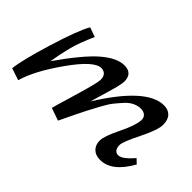

<svg xmlns="http://www.w3.org/2000/svg" viewBox="-61 -630 863 863"><g transform="rotate(45 371.0 -198.5)"><path d="M16.1 -20Q21 -73.2 63 -210.7Q105 -348.1 133.8 -397.9L179.2 -381.8Q148.4 -313 136.2 -265.4Q124 -217.8 115.2 -164.1Q201.2 -287.1 259 -336.7Q316.9 -386.2 363.8 -386.2Q414.6 -386.2 415 -335Q415 -314.9 397.5 -255.9Q379.9 -196.8 370.1 -163.1Q508.3 -385.3 617.2 -384.8Q644 -384.8 659.9 -368.4Q675.8 -352.1 675.8 -319.6Q675.8 -287.1 638.4 -212.2Q601.1 -137.2 601.1 -117.7Q601.1 -98.1 609.1 -89.1Q617.2 -80.1 628.9 -80.1Q654.8 -80.1 696.8 -129.9L717.8 -109.9Q660.6 -7.8 586.9 -7.8Q557.1 -7.8 540.5 -24.4Q523.9 -41 523.9 -68.6Q523.9 -96.2 556.9 -163.1Q589.8 -230 591.8 -265.1Q592.8 -281.2 582.3 -291Q571.8 -300.8 554 -300.8Q536.1 -300.8 517.6 -292.5Q499 -284.2 481.4 -265.1Q463.9 -246.1 449.5 -228Q435.1 -210 417.5 -177Q399.9 -144 388.2 -122.1Q367.2 -81.1 328.1 1L268.1 -20Q268.1 -22.9 301 -133.1Q334 -243.2 334 -264.2Q334 -285.2 324 -294.7Q314 -304.2 298.8 -304.2Q253.9 -304.2 174.6 -192.1Q95.2 -80.1 73.2 -1Z"/></g></svg>

Font: Marck Script
Style: Regular
Weight: 400
Designer: Denis Masharov, Marck Fogel
Foundry: Denis Masharov
Version: Version 1.002